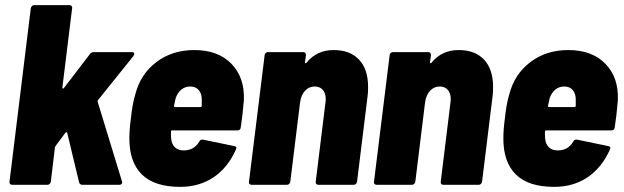

<svg xmlns="http://www.w3.org/2000/svg" viewBox="-20 -720 2430 748"><path d="M17 -12 100 -688Q101 -693 104.5 -696.5Q108 -700 113 -700H251Q256 -700 259 -696.5Q262 -693 261 -688L223 -379Q223 -376 225 -375Q227 -374 229 -377L330 -509Q336 -517 345 -517H494Q503 -517 503 -510Q503 -507 500 -502L361 -329Q359 -326 361 -322L455 -14L456 -10Q456 0 444 0H301Q291 0 288 -10L242 -202Q242 -205 239.5 -205Q237 -205 235 -203L197 -152L194 -146L178 -12Q177 -7 173.5 -3.5Q170 0 165 0H27Q22 0 19 -3.5Q16 -7 17 -12Z M918 -224Q917 -212 905 -212H651Q646 -212 646 -207V-198Q646 -185 647 -179Q649 -158 661.5 -146Q674 -134 696 -134Q736 -134 756 -168Q761 -178 771 -176L892 -151Q905 -149 899 -137Q867 -66 811.5 -29Q756 8 682 8Q582 8 533 -40Q484 -88 484 -180Q484 -216 490 -259Q492 -281 496.5 -307Q501 -333 507 -352Q527 -431 589 -478Q651 -525 737 -525Q830 -525 882 -471Q934 -417 930 -329Q925 -268 918 -224ZM664 -336 658 -308Q657 -303 662 -303H761Q766 -303 766 -308V-336Q765 -357 753.5 -370Q742 -383 721 -383Q701 -383 686 -370.5Q671 -358 664 -336Z M1414 -381Q1414 -358 1412 -345L1371 -12Q1370 -7 1366.5 -3.5Q1363 0 1358 0H1220Q1215 0 1212 -3.5Q1209 -7 1210 -12L1248 -321Q1249 -325 1249 -334Q1249 -357 1237.5 -370Q1226 -383 1206 -383Q1184 -383 1168.5 -366.5Q1153 -350 1149 -321L1111 -12Q1110 -7 1106.5 -3.5Q1103 0 1098 0H960Q955 0 952 -3.5Q949 -7 950 -12L1011 -505Q1011 -510 1015 -513.5Q1019 -517 1024 -517H1161Q1172 -517 1172 -505L1168 -477Q1168 -474 1170 -473.5Q1172 -473 1175 -477Q1215 -525 1280 -525Q1344 -525 1379 -487.5Q1414 -450 1414 -381Z M1901 -381Q1901 -358 1899 -345L1858 -12Q1857 -7 1853.5 -3.5Q1850 0 1845 0H1707Q1702 0 1699 -3.5Q1696 -7 1697 -12L1735 -321Q1736 -325 1736 -334Q1736 -357 1724.5 -370Q1713 -383 1693 -383Q1671 -383 1655.5 -366.5Q1640 -350 1636 -321L1598 -12Q1597 -7 1593.5 -3.5Q1590 0 1585 0H1447Q1442 0 1439 -3.5Q1436 -7 1437 -12L1498 -505Q1498 -510 1502 -513.5Q1506 -517 1511 -517H1648Q1659 -517 1659 -505L1655 -477Q1655 -474 1657 -473.5Q1659 -473 1662 -477Q1702 -525 1767 -525Q1831 -525 1866 -487.5Q1901 -450 1901 -381Z M2375 -224Q2374 -212 2362 -212H2108Q2103 -212 2103 -207V-198Q2103 -185 2104 -179Q2106 -158 2118.5 -146Q2131 -134 2153 -134Q2193 -134 2213 -168Q2218 -178 2228 -176L2349 -151Q2362 -149 2356 -137Q2324 -66 2268.5 -29Q2213 8 2139 8Q2039 8 1990 -40Q1941 -88 1941 -180Q1941 -216 1947 -259Q1949 -281 1953.5 -307Q1958 -333 1964 -352Q1984 -431 2046 -478Q2108 -525 2194 -525Q2287 -525 2339 -471Q2391 -417 2387 -329Q2382 -268 2375 -224ZM2121 -336 2115 -308Q2114 -303 2119 -303H2218Q2223 -303 2223 -308V-336Q2222 -357 2210.5 -370Q2199 -383 2178 -383Q2158 -383 2143 -370.5Q2128 -358 2121 -336Z"/></svg>

Font: Barlow Semi Condensed ExtraBold
Style: Italic
Weight: 800
Width: 4
Italic angle: -7°
Designer: Jeremy Tribby
Foundry: Tribby Type
Version: Version 1.408